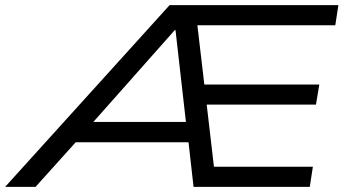

<svg xmlns="http://www.w3.org/2000/svg" viewBox="-72 -725 1333 745"><path d="M-52 0 586 -705H1241L1229 -627H662L690 -660L724 -370L689 -397H1167L1154 -319H693L727 -345L762 -45L726 -78H1142L1130 0H679L656 -204L682 -173H194L247 -201L66 0ZM606 -608 270 -229 248 -252H669L652 -229L609 -608Z"/></svg>

Font: Nunito Sans 10pt Expanded
Style: Italic
Weight: 400
Width: 7
Italic angle: -9°
Designer: Vernon Adams
Foundry: Vernon Adams
Version: Version 3.101;gftools[0.9.27]